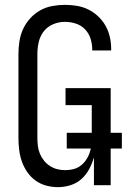

<svg xmlns="http://www.w3.org/2000/svg" viewBox="-20 -763 540 791"><path d="M219 8Q194 8 170 1.5Q146 -5 126 -19.5Q106 -34 92 -54.5Q78 -75 70 -98Q62 -121 59 -145.5Q56 -170 56 -195V-540Q56 -566 60 -592.5Q64 -619 75 -643Q86 -667 104 -687Q122 -707 145 -720Q168 -733 194.5 -738Q221 -743 247 -743Q272 -743 296.5 -739Q321 -735 343.5 -724Q366 -713 384.5 -695.5Q403 -678 415 -656.5Q427 -635 432.5 -610.5Q438 -586 438 -561V-555H360V-559Q360 -582 353 -604Q346 -626 330 -642.5Q314 -659 292 -666Q270 -673 247 -673Q222 -673 198.5 -663Q175 -653 160 -633.5Q145 -614 139.5 -589.5Q134 -565 134 -540V-195Q134 -178 136 -161.5Q138 -145 144.5 -129.5Q151 -114 161.5 -101Q172 -88 186 -79Q200 -70 216 -66Q232 -62 249 -62Q265 -62 281.5 -66Q298 -70 311 -79.5Q324 -89 333.5 -102.5Q343 -116 348.5 -131Q354 -146 356 -162.5Q358 -179 358 -195V-330H250V-400H436V0H367V-115Q360 -90 347.5 -66.5Q335 -43 315.5 -25.5Q296 -8 270.5 0Q245 8 219 8ZM482 -151H255V-216H482Z"/></svg>

Font: Iosevka Term
Style: Regular
Weight: 400
Monospace: yes
Designer: Belleve Invis
Foundry: Belleve Invis
Version: Version 30.0.1